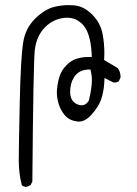

<svg xmlns="http://www.w3.org/2000/svg" viewBox="-20 -758 540 759"><path d="M301.8 -341.8Q293.9 -341.8 285.6 -345.7Q257.3 -357.4 257.3 -395.5Q257.3 -428.7 272.9 -453.1Q290.5 -480.5 326.2 -482.9L337.4 -483.4L339.8 -473.1Q343.3 -459.5 343.3 -441.4Q343.3 -410.2 331.5 -361.3Q328.1 -355 324.2 -351.1Q314.9 -341.8 301.8 -341.8ZM244.6 -688Q282.7 -688 308.6 -659.2Q337.9 -626.5 342.3 -546.4L342.8 -532.7H329.1Q303.7 -532.7 281.2 -525.4Q260.3 -518.6 242.2 -499.5Q223.6 -480.5 216.1 -458Q208.5 -435.5 205.6 -406.7Q204.6 -399.9 204.6 -394.3Q204.6 -388.7 205.1 -383.8Q205.6 -378.9 206.1 -373Q212.4 -328.1 240.2 -297.9Q257.8 -280.8 285.6 -277.8Q288.6 -277.3 291 -277.3Q316.9 -277.3 340.8 -303.7Q370.1 -335.9 380.1 -366Q390.1 -396 392.1 -429.7L393.1 -449.7L428.2 -432.1Q429.7 -431.6 430.7 -431.6Q441.9 -431.6 449.7 -437L456.5 -451.7Q456.5 -453.1 456.5 -454.1Q456.5 -474.1 445.3 -488.8L391.6 -521Q392.6 -538.1 392.6 -546.9Q392.6 -587.4 385.3 -624.5Q377.4 -667.5 344.2 -700.7Q311.5 -733.4 273.4 -736.8Q262.2 -737.8 251.5 -737.8Q222.2 -737.8 193.4 -730.5Q155.3 -720.7 117.9 -683.3Q80.6 -646 71.8 -591.3Q62 -532.7 58.1 -354.7Q54.2 -176.8 54.2 -124Q54.2 -71.3 66.4 -25.4Q73.2 -20.5 82 -19Q91.8 -21 101.1 -26.4L107.9 -40.5Q111.8 -513.7 117.7 -561.5Q124.5 -617.2 159.2 -651.4Q188.5 -680.7 230 -687Q237.3 -688 244.6 -688Z"/></svg>

Font: NaikaiFont
Style: ExtraLight
Weight: 200
Version: Version 1.89